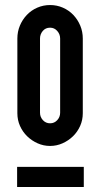

<svg xmlns="http://www.w3.org/2000/svg" viewBox="-20 -741 407 763"><path d="M139 -293Q139 -276 150.5 -263.5Q162 -251 179 -251Q196 -251 207.5 -263.5Q219 -276 219 -293V-588Q219 -605 207.5 -618Q196 -631 179 -631Q161 -631 150 -618Q139 -605 139 -588ZM309 -291Q309 -264 298.5 -240.5Q288 -217 270 -199.5Q252 -182 228.5 -171.5Q205 -161 179 -161Q153 -161 129.5 -171.5Q106 -182 88 -199.5Q70 -217 59.5 -240.5Q49 -264 49 -291V-588Q49 -615 59 -639Q69 -663 86.5 -681.5Q104 -700 128 -710.5Q152 -721 179 -721Q206 -721 230 -710.5Q254 -700 271.5 -681.5Q289 -663 299 -639Q309 -615 309 -588ZM313 -78V2H48V-78Z"/></svg>

Font: Berliner Wand
Style: Regular
Weight: 400
Designer: Peter Wiegel
Foundry: Peter Wiegel
Version: Version 1.000